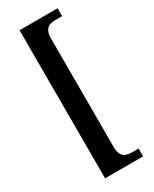

<svg xmlns="http://www.w3.org/2000/svg" viewBox="-226 -814 798 997"><g transform="rotate(-30 173.0 -316.0)"><path d="M86 128H314V81H277C239 81 206 72 206 9V-641C206 -704 239 -713 277 -713H314V-760H86Z"/></g></svg>

Font: Noto Serif Georgian Condensed SemiBold
Style: Regular
Weight: 600
Width: 3
Designer: Monotype Design Team, Akaki Razmadze
Foundry: Google LLC
Version: Version 2.003